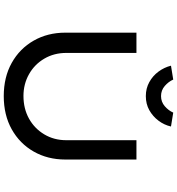

<svg xmlns="http://www.w3.org/2000/svg" viewBox="20 -957 943 1023"><g transform="rotate(90 491.5 -445.5)"><path d="M492 6Q391 6 315 -36.5Q239 -79 196.5 -153.5Q154 -228 154 -322V-701H262V-327Q262 -262 292.5 -210Q323 -158 375.5 -128.5Q428 -99 491 -99Q559 -99 612 -128.5Q665 -158 696 -210Q727 -262 727 -327V-701H830V-322Q830 -228 787.5 -153.5Q745 -79 669 -36.5Q593 6 492 6ZM492 -751Q451 -751 417.5 -769.5Q384 -788 361.5 -818.5Q339 -849 330 -885L404 -897Q415 -872 438 -852Q461 -832 492 -832Q523 -832 546 -852Q569 -872 580 -897L654 -885Q646 -849 623 -818.5Q600 -788 567 -769.5Q534 -751 492 -751Z"/></g></svg>

Font: Lexend Tera
Style: Regular
Weight: 400
Designer: Bonnie Shaver-Troup, Thomas Jockin
Foundry: Lexend
Version: Version 1.007